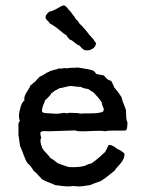

<svg xmlns="http://www.w3.org/2000/svg" viewBox="-20 -684 523 708"><path d="M232 -650Q234 -648 239 -642.5Q244 -637 246 -633Q257 -620 259 -614Q270 -605 273 -597Q278 -593 283 -587.5Q288 -582 294 -575Q300 -568 303 -564Q306 -559 316.5 -548Q327 -537 331 -529Q332 -529 332.5 -527.5Q333 -526 334 -526Q334 -512 321 -504Q308 -496 293 -499Q289 -500 285.5 -503Q282 -506 278.5 -510Q275 -514 273 -516Q265 -518 254.5 -527.5Q244 -537 237 -538Q236 -540 231.5 -544.5Q227 -549 226 -553Q217 -558 197.5 -574.5Q178 -591 164 -597Q163 -601 156 -607Q149 -613 148 -619Q148 -624 150 -628Q152 -632 156 -635.5Q160 -639 161 -641Q170 -642 186 -650Q211 -665 215 -664Q222 -664 232 -650ZM51 -269 56 -290Q62 -309 70 -313Q67 -327 79 -345Q91 -363 92 -369Q96 -371 101.5 -376.5Q107 -382 111 -384Q113 -388 119 -393.5Q125 -399 127 -402Q133 -403 143 -410Q153 -417 160 -419Q165 -423 179 -426Q193 -429 198 -432Q203 -430 211.5 -432Q220 -434 226 -432Q234 -434 247 -434Q260 -434 267 -435Q274 -434 285.5 -432Q297 -430 306 -428.5Q315 -427 322 -424Q327 -423 330.5 -417.5Q334 -412 336 -411Q339 -410 362 -406Q365 -404 369.5 -398.5Q374 -393 379 -390Q384 -387 390 -386Q392 -382 396 -374Q400 -366 401 -362Q414 -348 428 -326Q430 -315 444 -280Q445 -275 445 -264.5Q445 -254 446 -246Q447 -238 450 -233Q450 -207 444 -203Q430 -202 417.5 -202.5Q405 -203 390 -202.5Q375 -202 366 -200Q355 -203 320 -201Q285 -199 272 -200Q268 -200 263 -201.5Q258 -203 254 -203Q239 -202 208.5 -201.5Q178 -201 163 -200Q159 -200 152 -200.5Q145 -201 139.5 -200.5Q134 -200 130 -197Q127 -192 132 -176Q125 -163 136 -138Q139 -131 150.5 -119.5Q162 -108 166 -101Q177 -96 193 -82Q231 -68 234 -68Q267 -66 291 -72Q307 -80 318 -82Q341 -98 368 -124L381 -150Q395 -150 412 -135Q425 -130 439 -118Q440 -98 422.5 -79Q405 -60 403 -55Q369 -27 351 -16Q316 -4 311 -1Q306 -1 295.5 1Q285 3 278 3Q274 4 264.5 3Q255 2 251 2Q247 2 237.5 3Q228 4 223 3Q216 3 203 1Q190 -1 184 -1Q177 -5 159.5 -11.5Q142 -18 135 -23Q111 -50 105 -53Q94 -71 89 -75L81 -83Q75 -91 66.5 -114.5Q58 -138 54 -145Q53 -150 52 -158.5Q51 -167 50 -174Q49 -181 48 -187V-224Q47 -229 50 -233Q53 -237 53 -239Q48 -252 51 -269ZM363 -282Q362 -285 358.5 -293Q355 -301 355 -307Q342 -326 325 -343Q311 -351 305 -356Q290 -357 277 -364Q270 -363 258 -365Q246 -367 242 -367Q234 -367 220 -363Q206 -359 199 -359Q196 -356 189 -353Q182 -350 180 -348Q173 -341 169 -340Q167 -335 163.5 -331Q160 -327 155 -322.5Q150 -318 147 -315Q147 -314 140.5 -299Q134 -284 135 -271Q141 -266 165 -266Q168 -266 178.5 -265Q189 -264 195 -265Q199 -265 207 -266.5Q215 -268 217 -268Q218 -268 221 -267Q224 -266 226 -266Q228 -266 231 -267Q234 -268 236 -268Q266 -268 278 -265Q281 -266 318 -266Q351 -266 362 -274Q361 -277 362 -278.5Q363 -280 363 -282Z"/></svg>

Font: FuturaRenner
Style: Regular
Weight: 400
Designer: BSozoo
Foundry: BSozoo
Version: Version 1.001;PS 001.001;hotconv 1.0.70;makeotf.lib2.5.58329